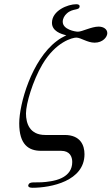

<svg xmlns="http://www.w3.org/2000/svg" viewBox="-20 -714 528 909"><path d="M71 -130C71 -30 115 0 174 0H269C311 0 322 28 322 53C322 126 244 140 221 144C152 156 126 142 116 158C109 169 118 175 133 175C222 175 380 143 380 16C380 -26 361 -75 286 -75H194C121 -75 103 -129 103 -177C103 -223 135 -331 180 -408C244 -517 324 -536 341 -536C363 -536 393 -512 428 -512C467 -512 488 -539 488 -557C488 -576 470 -588 447 -588C413 -588 369 -564 349 -564C336 -564 277 -574 277 -611C277 -626 285 -640 296 -650C325 -677 357 -662 357 -685C357 -690 352 -694 341 -694C301 -694 226 -664 226 -606C226 -567 268 -553 294 -547C278 -539 263 -531 249 -520C129 -430 71 -221 71 -130Z"/></svg>

Font: CMU Serif
Style: Italic
Weight: 500
Italic angle: -14.04°
Version: Version 0.7.0